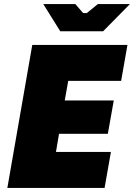

<svg xmlns="http://www.w3.org/2000/svg" viewBox="-20 -920 656 940"><path d="M16 0H492L523 -176H254L269 -265H508L537 -428H297L314 -524H573L604 -700H138ZM275 -767H485L616 -900H459L405 -856H387L349 -900H192Z"/></svg>

Font: Fixel Display Black
Style: Italic
Weight: 900
Italic angle: -10°
Designer: AlfaBravo + MacPaw
Foundry: Kyrylo Tkachov, Marchela Mozhyna, Serhii Makarenko, Maria Weinstein, Zakhar Kryvoshyya
Version: Version 1.210;Glyphs 3.2 (3217)